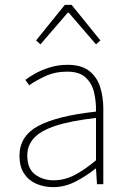

<svg xmlns="http://www.w3.org/2000/svg" viewBox="-20 -756 526 788"><path d="M198 12Q161 12 129.5 -1.5Q98 -15 79 -43.5Q60 -72 60 -117Q60 -197 136 -238.5Q212 -280 374 -298Q375 -337 366.5 -375Q358 -413 332 -437.5Q306 -462 256 -462Q205 -462 164 -442.5Q123 -423 100 -406L84 -428Q99 -440 125 -454.5Q151 -469 185 -479.5Q219 -490 258 -490Q314 -490 346 -465Q378 -440 391 -399Q404 -358 404 -310V0H378L374 -64H372Q335 -34 290.5 -11Q246 12 198 12ZM200 -16Q244 -16 285 -37Q326 -58 374 -98V-272Q269 -260 207.5 -239.5Q146 -219 119 -189Q92 -159 92 -118Q92 -63 124.5 -39.5Q157 -16 200 -16ZM146 -574 128 -590 246 -736H274L392 -590L374 -574L262 -704H258Z"/></svg>

Font: Source Sans 3 Variable
Style: Regular
Weight: 200
Designer: Paul D. Hunt
Foundry: Adobe Systems Incorporated
Version: Version 3.026